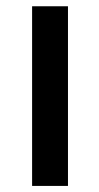

<svg xmlns="http://www.w3.org/2000/svg" viewBox="-20 -575 322 622"><path d="M84 27.3V-554.7H200.2V27.3Z"/></svg>

Font: GenEi M Gothic v2 Medium
Style: Regular
Weight: 500
Version: Version 2.0